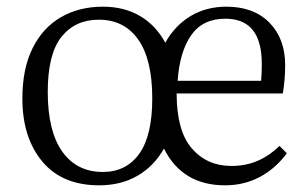

<svg xmlns="http://www.w3.org/2000/svg" viewBox="-20 -541 918 575"><path d="M277 14Q166 14 106.5 -57.5Q47 -129 47 -246Q47 -335 77.5 -396.5Q108 -458 162.5 -489.5Q217 -521 288 -521Q352 -521 399.5 -493Q447 -465 475 -413Q504 -465 551 -493Q598 -521 658 -521Q740 -521 787 -473Q834 -425 834 -346Q834 -303 827 -261H509Q509 -149 554.5 -96.5Q600 -44 673 -44Q717 -44 753 -60Q789 -76 817 -104L839 -82Q805 -36 758 -11Q711 14 654 14Q526 14 471 -96Q441 -43 391.5 -14.5Q342 14 277 14ZM512 -299H762Q764 -322 764 -350Q764 -485 655 -485Q587 -485 552.5 -435.5Q518 -386 512 -299ZM288 -26Q358 -26 397 -80.5Q436 -135 436 -246Q436 -363 394 -422.5Q352 -482 276 -482Q205 -482 164 -430.5Q123 -379 123 -266Q123 -148 166.5 -87Q210 -26 288 -26Z"/></svg>

Font: Literata 36pt Light
Style: Regular
Weight: 300
Designer: Latin by Veronika Burian and Jose Scaglione. Greek by Irene Vlachou. Cyrillic by Vera Evstafieva.
Foundry: TypeTogether
Version: Version 3.002